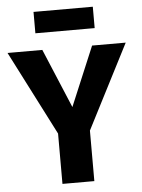

<svg xmlns="http://www.w3.org/2000/svg" viewBox="-66 -937 727 984"><g transform="rotate(-5 297.0 -445.5)"><path d="M449 -891H144V-781H449ZM428 -693 300 -388 172 -693H-7L215 -259V0H379V-260L601 -693Z"/></g></svg>

Font: Fira Sans
Style: Bold
Weight: 700
Designer: Carrois Corporate & Edenspiekermann AG
Foundry: Carrois Corporate GbR & Edenspiekermann AG
Version: Version 4.203